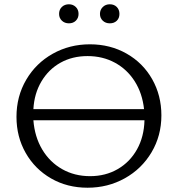

<svg xmlns="http://www.w3.org/2000/svg" viewBox="-20 -871 830 897"><path d="M734 -332Q734 -237 688 -159.5Q642 -82 563 -38Q484 6 389 6Q294 6 218.5 -37.5Q143 -81 100 -156.5Q57 -232 57 -325Q57 -421 102.5 -498.5Q148 -576 226.5 -620Q305 -664 400 -664Q495 -664 571.5 -620.5Q648 -577 691 -501Q734 -425 734 -332ZM136 -361H653Q645 -435 609.5 -491Q574 -547 517 -578Q460 -609 389 -609Q318 -609 262.5 -578Q207 -547 173.5 -490.5Q140 -434 136 -361ZM655 -309H136Q142 -232 177 -173Q212 -114 270 -81Q328 -48 401 -48Q473 -48 530 -81Q587 -114 620 -173Q653 -232 655 -309ZM256 -806Q256 -826 269 -838.5Q282 -851 302 -851Q321 -851 334 -838.5Q347 -826 347 -806Q347 -787 334.5 -774.5Q322 -762 302 -762Q282 -762 269 -774.5Q256 -787 256 -806ZM447 -806Q447 -825 460 -838Q473 -851 493 -851Q513 -851 525.5 -838.5Q538 -826 538 -806Q538 -786 525.5 -774Q513 -762 493 -762Q473 -762 460 -774.5Q447 -787 447 -806Z"/></svg>

Font: Ysabeau
Style: Regular
Weight: 400
Designer: Christian Thalmann (Catharsis Fonts)
Version: Version 0.003